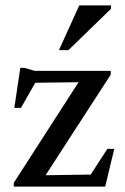

<svg xmlns="http://www.w3.org/2000/svg" viewBox="-20 -690 461 710"><path d="M31 0V-14L270.5 -386L110.5 -384L57.5 -291H33L55 -439H70.5L108.5 -428H389.5V-414L148.5 -42L315.5 -44.5L377 -139.5H402.5L369 0ZM198 -504.5 273 -670H390.5V-657.5L233 -504.5Z"/></svg>

Font: Newsreader Text Medium
Style: Regular
Weight: 500
Designer: Hugues Gentile
Foundry: Production Type
Version: Version 1.001